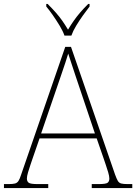

<svg xmlns="http://www.w3.org/2000/svg" viewBox="-24 -951 689 971"><path d="M-4 0V-20H18Q41 -20 52 -23Q63 -26 69.5 -36Q76 -46 83 -68L306 -714H335L558 -68Q566 -46 572 -36Q578 -26 589 -23Q600 -20 623 -20H645V0H440V-20H474Q512 -20 520.5 -27Q529 -34 529 -48Q529 -60 523 -80Q517 -100 510.5 -119Q504 -138 501 -147L465 -251H176L140 -147Q137 -138 130.5 -119Q124 -100 118 -80Q112 -60 112 -48Q112 -34 121 -27Q130 -20 167 -20H220V0ZM184 -276H456L379 -505Q370 -532 359 -564.5Q348 -597 338 -628Q328 -659 321 -680Q317 -665 306.5 -634Q296 -603 285 -570.5Q274 -538 266 -515ZM302 -771Q294 -794 278 -820.5Q262 -847 244 -873Q226 -899 210 -918V-931H217Q242 -906 259.5 -886Q277 -866 291 -846Q305 -826 320 -801Q335 -826 349 -846Q363 -866 380 -886Q397 -906 422 -931H429V-918Q414 -899 395.5 -873Q377 -847 361 -820.5Q345 -794 337 -771Z"/></svg>

Font: Noto Serif Hebrew Thin
Style: Regular
Weight: 250
Version: Version 2.003